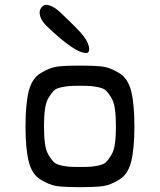

<svg xmlns="http://www.w3.org/2000/svg" viewBox="-20 -770 658 790"><path d="M334 -552Q288 -552 175 -660Q144 -689 143 -718Q143 -730 151 -740Q159 -750 169 -750H170Q182 -750 196 -742.5Q210 -735 218 -728L227 -720Q305 -647 325 -620Q346 -591 347 -569Q347 -552 336 -552ZM405.5 -4.5Q376 0 309 0Q242 0 212.5 -4.5Q183 -9 147 -31Q111 -53 98 -106Q85 -159 85 -250Q85 -341 98 -394Q111 -447 147 -469Q183 -491 212.5 -495.5Q242 -500 309 -500Q376 -500 405.5 -495.5Q435 -491 471 -469Q507 -447 520 -394Q533 -341 533 -250Q533 -159 520 -106Q507 -53 471 -31Q435 -9 405.5 -4.5ZM266 -84Q280 -83 309 -83Q338 -83 352 -84Q366 -85 387 -89.5Q408 -94 417.5 -104Q427 -114 438 -132Q449 -150 453 -179.5Q457 -209 457 -250Q457 -291 453 -320.5Q449 -350 438 -368Q427 -386 417.5 -396Q408 -406 387 -410.5Q366 -415 352 -416Q338 -417 309 -417Q280 -417 266 -416Q252 -415 231 -410.5Q210 -406 200.5 -396Q191 -386 180 -368Q169 -350 165 -320.5Q161 -291 161 -250Q161 -209 165 -179.5Q169 -150 180 -132Q191 -114 200.5 -104Q210 -94 231 -89.5Q252 -85 266 -84Z"/></svg>

Font: Hermit Light
Style: Regular
Weight: 300
Designer: Pablo Caro
Version: Version 2.000;PS 002.000;hotconv 1.0.88;makeotf.lib2.5.64775